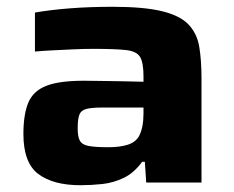

<svg xmlns="http://www.w3.org/2000/svg" viewBox="-20 -538 689 566"><path d="M217 8Q137 8 93 -25Q49 -58 49 -143Q49 -201 63.5 -235.5Q78 -270 116.5 -285Q155 -300 227 -300Q240 -300 270.5 -299.5Q301 -299 337.5 -298.5Q374 -298 403 -297V-314Q403 -353 393 -370Q383 -387 351 -390.5Q319 -394 254 -394Q228 -394 195.5 -392.5Q163 -391 133 -389.5Q103 -388 83 -386V-501Q129 -509 187 -513.5Q245 -518 312 -518Q404 -518 457.5 -505Q511 -492 536 -465.5Q561 -439 567.5 -399.5Q574 -360 574 -307V0H411L407 -61H399Q375 -28 344.5 -13.5Q314 1 281.5 4.5Q249 8 217 8ZM299 -104Q334 -104 357 -111.5Q380 -119 390 -137Q403 -162 403 -203V-221H283Q251 -221 235 -217Q219 -213 214 -200Q209 -187 209 -160Q209 -136 215 -124Q221 -112 240 -108Q259 -104 299 -104Z"/></svg>

Font: Saira Expanded
Style: Bold
Weight: 700
Width: 7
Designer: Hector Gatti with collaboration of the Omnibus-Type team
Foundry: Omnibus-Type
Version: Version 1.100; ttfautohint (v1.8.3)